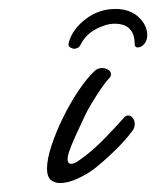

<svg xmlns="http://www.w3.org/2000/svg" viewBox="-20 -420 349 429"><path d="M238 -400Q270 -400 289.5 -382Q309 -364 309 -341Q309 -330 302.5 -322Q296 -314 288 -314Q281 -314 281 -321Q281 -367 236 -367Q217 -367 194.5 -355Q172 -343 161 -322Q158 -315 153.5 -313Q149 -311 145 -311Q143 -311 137 -314Q131 -317 134 -326Q142 -355 171.5 -377.5Q201 -400 238 -400ZM114 -11Q101 -11 93 -18.5Q85 -26 85 -43Q85 -64 95 -94.5Q105 -125 121 -157.5Q137 -190 155.5 -217.5Q174 -245 191 -261Q198 -268 208 -268Q216 -268 222 -264Q228 -260 228 -254Q228 -249 223 -244Q216 -237 205.5 -221.5Q195 -206 185 -189.5Q175 -173 170 -162Q161 -143 150 -119Q139 -95 134 -80Q131 -70 131 -65Q131 -54 139 -54Q146 -54 155 -60.5Q164 -67 171 -72Q196 -92 217.5 -114.5Q239 -137 257 -157Q261 -162 267 -162Q272 -162 276.5 -156.5Q281 -151 281 -143Q281 -134 276 -128Q261 -107 234.5 -81.5Q208 -56 188 -41Q175 -31 153.5 -21Q132 -11 114 -11Z"/></svg>

Font: Meow Script
Style: Regular
Weight: 400
Designer: Robert E. Leuschke
Foundry: Robert E. Leuschke
Version: Version 1.010; ttfautohint (v1.8.3)